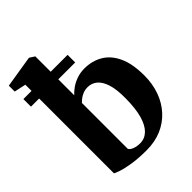

<svg xmlns="http://www.w3.org/2000/svg" viewBox="-233 -940 1073 1073"><g transform="rotate(-45 303.5 -404.0)"><path d="M-0.5 -742.5V-789L184.5 -819H190.5L220 -800V-492.5Q233.5 -508 255 -523.2Q276.5 -538.5 305 -548.5Q333.5 -558.5 365.5 -558.5Q426.5 -558.5 474 -530.5Q521.5 -502.5 548.5 -444Q575.5 -385.5 575.5 -293.5Q575.5 -227 555.2 -171.2Q535 -115.5 497.2 -74.5Q459.5 -33.5 407 -11.2Q354.5 11 290 11Q224 11 177 3.5Q130 -4 102.8 -13.2Q75.5 -22.5 68.5 -27V-727.5ZM305 -472Q285 -472 268.5 -465.5Q252 -459 239.8 -449.5Q227.5 -440 220 -431.5V-69.5Q226 -57 246.2 -49.5Q266.5 -42 291 -42Q327.5 -42 354.2 -67.8Q381 -93.5 395.8 -145.2Q410.5 -197 411 -275.5Q412 -347.5 398 -390.5Q384 -433.5 359.8 -452.8Q335.5 -472 305 -472ZM4 -678.5H353.5V-618.5H4Z"/></g></svg>

Font: Merriweather 48pt ExtraBold
Style: Regular
Weight: 800
Version: Version 2.100